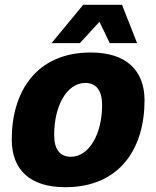

<svg xmlns="http://www.w3.org/2000/svg" viewBox="-20 -769 652 801"><path d="M195 -589H313L395 -678L438 -589H552L489 -749H327ZM252 12C482 12 583 -152 583 -350C583 -476 506 -550 359 -550C130 -550 29 -385 29 -187C29 -61 105 12 252 12ZM276 -115C230 -115 206 -145 206 -207C206 -326 258 -423 336 -423C381 -423 406 -392 406 -330C406 -211 352 -115 276 -115Z"/></svg>

Font: Geist ExtraBold
Style: Italic
Weight: 800
Italic angle: -12°
Designer: Basement.studio, Andrés Briganti, Mateo Zaragoza
Foundry: Basement.studio, Vercel, Andrés Briganti, Guido Ferreyra, Mateo Zaragoza
Version: Version 1.500